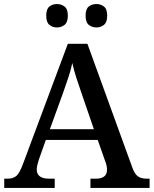

<svg xmlns="http://www.w3.org/2000/svg" viewBox="-20 -931 761 951"><path d="M1 0V-46H18Q46 -46 62 -60.5Q78 -75 95 -122L316 -714H413L634 -105Q646 -70 662.5 -58Q679 -46 706 -46H721V0H428V-46H456Q481 -46 495.5 -56.5Q510 -67 510 -91Q510 -100 508 -110Q506 -120 502 -130L464 -238H207L172 -139Q168 -127 165 -114Q162 -101 162 -91Q162 -68 178 -57Q194 -46 221 -46H251V0ZM227 -291H445L386 -463Q372 -503 359 -543Q346 -583 338 -619Q331 -584 319 -548.5Q307 -513 292 -470ZM458 -795Q435 -795 419.5 -808Q404 -821 404 -853Q404 -886 419.5 -898.5Q435 -911 458 -911Q479 -911 495 -898.5Q511 -886 511 -853Q511 -821 495 -808Q479 -795 458 -795ZM262 -795Q240 -795 224.5 -808Q209 -821 209 -853Q209 -886 224.5 -898.5Q240 -911 262 -911Q284 -911 300 -898.5Q316 -886 316 -853Q316 -821 300 -808Q284 -795 262 -795Z"/></svg>

Font: Noto Serif Khojki Medium
Style: Regular
Weight: 500
Version: Version 2.003